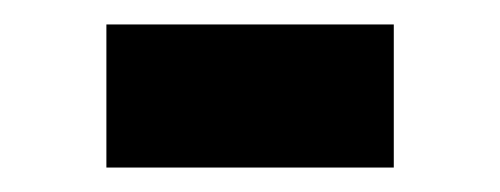

<svg xmlns="http://www.w3.org/2000/svg" viewBox="-20 -137 409 157"><path d="M67 0V-117H302V0Z"/></svg>

Font: Cairo
Style: Regular
Weight: 400
Designer: Mohamed Gaber, Accademia di Belle Arti di Urbino
Foundry: Kief Type Foundry, Accademia di Belle Arti di Urbino
Version: Version 3.120